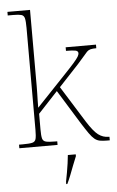

<svg xmlns="http://www.w3.org/2000/svg" viewBox="-63 -803 651 1066"><g transform="rotate(-5 262.0 -269.5)"><path d="M20 0V-20H41Q78 -20 94 -24Q110 -28 114 -43.5Q118 -59 118 -94V-662Q118 -699 114 -715.5Q110 -732 95.5 -736Q81 -740 51 -740H20V-760H146V-374Q146 -355 146 -335.5Q146 -316 145.5 -296.5Q145 -277 144.5 -256.5Q144 -236 144 -215L294 -373Q339 -420 360 -444Q381 -468 387 -479Q393 -490 393 -497Q393 -510 376.5 -513Q360 -516 325 -516V-536H494V-516Q473 -516 461.5 -513Q450 -510 441.5 -501.5Q433 -493 420.5 -477.5Q408 -462 385 -437L274 -318L400 -116Q436 -59 462 -39.5Q488 -20 520 -20H524V0H510Q486 0 469.5 -3Q453 -6 439.5 -17Q426 -28 410.5 -50Q395 -72 371 -110L255 -298L146 -181V-94Q146 -59 150 -43.5Q154 -28 170.5 -24Q187 -20 223 -20H233V0ZM262 208Q267 183 271.5 157.5Q276 132 279.5 107.5Q283 83 285 61H329V71Q320 92 309.5 119.5Q299 147 288.5 174Q278 201 268 221H262Z"/></g></svg>

Font: Noto Serif Thai Thin
Style: Regular
Weight: 250
Version: Version 2.001